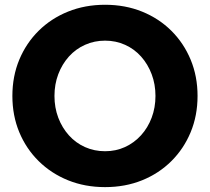

<svg xmlns="http://www.w3.org/2000/svg" viewBox="-20 -767 877 802"><path d="M418.9 14.6Q335 14.6 264.4 -13.9Q193.8 -42.5 141.6 -94Q89.4 -145.5 60.5 -214.8Q31.7 -284.2 31.7 -366.2Q31.7 -448.2 60.5 -517.6Q89.4 -586.9 141.4 -638.4Q193.4 -689.9 264.2 -718.5Q335 -747.1 418.9 -747.1Q502.9 -747.1 573.5 -718.5Q644 -689.9 695.8 -638.4Q747.6 -586.9 776.4 -517.6Q805.2 -448.2 805.2 -366.2Q805.2 -284.2 776.4 -214.8Q747.6 -145.5 695.8 -94Q644 -42.5 573.5 -13.9Q502.9 14.6 418.9 14.6ZM418.9 -135.3Q463.9 -135.3 502.2 -152.8Q540.5 -170.4 569.1 -201.9Q597.7 -233.4 613.5 -275.4Q629.4 -317.4 629.4 -366.2Q629.4 -415 613.5 -457Q597.7 -499 569.3 -530.8Q541 -562.5 502.4 -579.8Q463.9 -597.2 418.9 -597.2Q374 -597.2 335.2 -579.8Q296.4 -562.5 267.8 -530.8Q239.3 -499 223.4 -457Q207.5 -415 207.5 -366.2Q207.5 -317.4 223.4 -275.4Q239.3 -233.4 267.8 -201.7Q296.4 -169.9 335.2 -152.6Q374 -135.3 418.9 -135.3Z"/></svg>

Font: Kumbh Sans ExtraBold
Style: Regular
Weight: 800
Version: Version 1.005